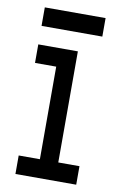

<svg xmlns="http://www.w3.org/2000/svg" viewBox="-81 -746 501 793"><g transform="rotate(10 169.0 -349.5)"><path d="M207.5 -77.6H296.4V0H41.5V-77.6H130.4V-465.8H41.5V-543.5H207.5ZM41.5 -621.1V-698.7H296.4V-621.1Z"/></g></svg>

Font: Turpis
Style: Regular
Weight: 400
Designer: GGBotNet
Foundry: f0n7
Version: 1.00